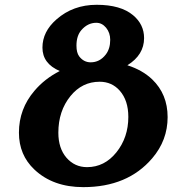

<svg xmlns="http://www.w3.org/2000/svg" viewBox="-20 -767 774 797"><path d="M379.9 -672.4Q343.8 -672.4 317.4 -641.6Q297.4 -618.2 297.4 -577.6Q297.4 -548.3 308.6 -533.2Q327.6 -508.3 356.4 -508.3Q394 -508.3 418.9 -540.5Q437.5 -564.5 437.5 -601.6Q437.5 -630.9 420.4 -651.9Q403.3 -672.4 379.9 -672.4ZM325.7 9.8Q200.2 9.8 123 -63Q58.6 -123.5 58.6 -216.3Q58.6 -314.9 123 -390.1Q165 -439.9 228 -472.2Q156.2 -502.9 156.2 -569.3Q156.2 -635.7 214.4 -686.5Q283.2 -747.1 381.3 -747.1Q481 -747.1 532.7 -703.6Q578.1 -665.5 578.1 -608.9Q578.1 -539.1 508.8 -496.1Q571.3 -476.1 611.8 -437.5Q675.8 -376 675.8 -280.8Q675.8 -184.6 611.8 -109.9Q509.8 9.8 325.7 9.8ZM341.3 -73.2Q413.6 -73.2 462.9 -134.3Q512.7 -196.3 512.7 -281.7Q512.7 -350.1 477.1 -390.6Q444.3 -427.7 393.6 -427.7Q320.8 -427.7 272.5 -368.2Q222.2 -306.2 222.2 -216.3Q222.2 -151.4 255.9 -112.3Q290 -73.2 341.3 -73.2Z"/></svg>

Font: Berenika
Style: Bold
Weight: 700
Designer: Wojciech Kalinowski "wmk69" (wmk69@o2.pl)
Foundry: Wojciech Kalinowski "wmk69" (wmk69@o2.pl)
Version: Version 3.1.0; 2021-05-14